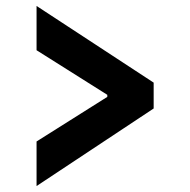

<svg xmlns="http://www.w3.org/2000/svg" viewBox="-20 -624 640 646"><path d="M103 2V-148L341 -298V-305L103 -455V-604L497 -346V-259Z"/></svg>

Font: IBM Plex Sans Var
Style: Regular
Weight: 400
Designer: Mike Abbink, Paul van der Laan, Pieter van Rosmalen
Foundry: Bold Monday
Version: Version 3.000